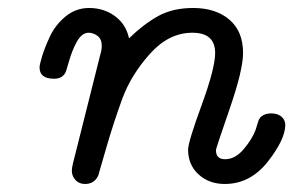

<svg xmlns="http://www.w3.org/2000/svg" viewBox="-20 -456 735 481"><path d="M79.1 -287.1Q79.1 -293.9 85.4 -314.9Q91.8 -335.9 105 -364.5Q118.2 -393.1 144 -414.6Q169.9 -436 203.1 -436Q240.2 -436 268.1 -415.5Q295.9 -395 303.2 -359.9Q340.3 -396 376.7 -416Q413.1 -436 463.9 -436Q520 -436 554.4 -407Q588.9 -377.9 588.9 -323.2Q588.9 -280.3 554.9 -182.1Q521 -84 521 -80.1Q521 -57.1 543.9 -57.1Q568.8 -57.1 589.8 -81.5Q610.8 -106 620.1 -129.9L627.9 -154.8Q635.7 -171.9 660.2 -171.9Q674.3 -171.9 684.1 -164.6Q693.8 -157.2 694.8 -144Q694.8 -106.9 650.9 -51Q606.9 4.9 543 4.9Q503.9 4.9 477.5 -19Q451.2 -43 451.2 -81.1Q451.2 -100.1 485.1 -192.6Q519 -285.2 519 -323.2Q519 -374 461.9 -374Q402.8 -374 355.5 -321Q308.1 -268.1 286.1 -208Q264.2 -147.9 245.6 -83.5Q227.1 -19 226.1 -16.1Q216.3 4.9 192.9 4.9Q178.7 4.9 169.9 -4.2Q161.1 -13.2 160.2 -24.9Q159.2 -31.7 163.1 -47.9L231.9 -321.8Q234.9 -330.6 234.9 -341.8Q234.9 -357.9 224.4 -366Q213.9 -374 202.1 -374Q185.1 -374 172.6 -351.6Q160.2 -329.1 152.6 -301.5Q145 -273.9 142.1 -271Q133.3 -258.8 116.2 -258.8H113.8Q79.1 -259.3 79.1 -287.1Z"/></svg>

Font: CMU Typewriter Text Variable Width
Style: Italic
Weight: 500
Italic angle: -14.04°
Version: Version 0.7.0